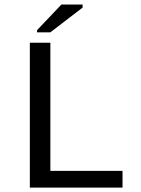

<svg xmlns="http://www.w3.org/2000/svg" viewBox="-20 -853 640 873"><path d="M115.7 0V-658.7H209V-76.2H537.1V0ZM148.4 -706.1V-715.8L259.3 -832.5H355.5V-818.4L209 -706.1Z"/></svg>

Font: Cousine
Style: Regular
Weight: 400
Monospace: yes
Designer: Steve Matteson
Foundry: Monotype Imaging Inc.
Version: Version 1.21